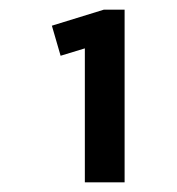

<svg xmlns="http://www.w3.org/2000/svg" viewBox="-20 -806 365 396"><path d="M237 -430H155V-733L187 -716L105 -691L87 -753L194 -786H237Z"/></svg>

Font: Pathway Extreme SemiCondensed Medium
Style: Regular
Weight: 500
Width: 4
Version: Version 1.001;gftools[0.9.26]